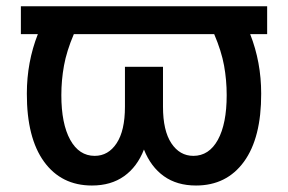

<svg xmlns="http://www.w3.org/2000/svg" viewBox="-20 -565 893 595"><path d="M807.9 -545.5V-459.2H755.3Q789.4 -372.5 789.4 -274.9Q789.8 -137.8 736 -63.9Q682.2 9.9 587.4 9.9Q528.4 9.9 487.9 -19Q447.4 -47.9 426.1 -101.6Q405.2 -47.9 364.5 -19Q323.9 9.9 264.9 9.9Q170.1 9.9 116.5 -63.9Q62.9 -137.8 63.2 -274.9Q63.2 -372.5 97.3 -459.2H44.7V-545.5ZM208.8 -459.2Q186.4 -406.6 178.3 -361.7Q170.1 -316.8 170.1 -270.2Q170.1 -181.5 197.6 -131.7Q225.1 -82 273.4 -82Q315.7 -82 341.4 -121.1Q367.2 -160.2 367.2 -234V-358H485.1V-234Q485.1 -160.2 511 -121.1Q536.9 -82 579.2 -82Q627.8 -82 655.2 -131.7Q682.5 -181.5 682.5 -270.2Q682.5 -316.8 674.4 -361.7Q666.2 -406.6 643.8 -459.2Z"/></svg>

Font: Inter Zeller Medium
Style: Regular
Weight: 500
Designer: Rasmus Andersson; Joe Bland
Foundry: zeller
Version: Version 3.015;git-dec3a8cb1